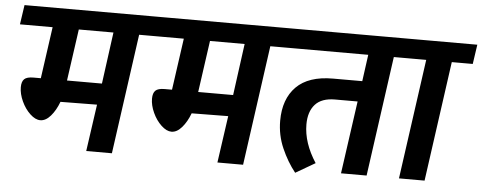

<svg xmlns="http://www.w3.org/2000/svg" viewBox="-48 -812 2381 949"><g transform="rotate(5 1142.5 -337.5)"><path d="M732.9 -691.9 719.2 -595.2H615.2L532.2 0H404.8L438 -232.9L256.8 -231Q240.7 -188 216.3 -159.9Q191.9 -131.8 165 -131.8Q140.6 -131.8 114.5 -156.2Q88.4 -180.7 71.8 -217Q55.2 -253.4 55.2 -286.1Q55.2 -314 67.9 -326.4Q80.6 -338.9 113.8 -338.9H149.9L186 -595.2H23.9L38.1 -691.9ZM453.1 -338.9 487.8 -595.2H315.9L279.8 -338.9Z M1383.8 -691.9 1370.1 -595.2H1266.1L1183.1 0H1055.7L1088.9 -232.9L907.7 -231Q891.6 -188 867.2 -159.9Q842.8 -131.8 815.9 -131.8Q791.5 -131.8 765.4 -156.2Q739.3 -180.7 722.7 -217Q706.1 -253.4 706.1 -286.1Q706.1 -314 718.8 -326.4Q731.4 -338.9 764.6 -338.9H800.8L836.9 -595.2H674.8L689 -691.9ZM1104 -338.9 1138.7 -595.2H966.8L930.7 -338.9Z M1996.6 -691.9 1982.9 -595.2H1878.9L1795.9 0H1668.9L1719.7 -360.8H1607.9Q1541.5 -360.8 1509.5 -325.2Q1477.5 -289.6 1477.5 -226.1Q1477.5 -134.8 1539.6 -39.1L1442.9 17.1Q1402.8 -33.2 1374.8 -97.4Q1346.7 -161.6 1346.7 -232.9Q1346.7 -340.8 1407.2 -401.9Q1467.8 -462.9 1588.9 -462.9H1733.9L1752 -595.2H1325.7L1339.8 -691.9Z M2284.7 -691.9 2270.5 -595.2H2166.5L2083.5 0H1956.5L2039.6 -595.2H1938.5L1952.6 -691.9Z"/></g></svg>

Font: FiraGO SemiBold
Style: Italic
Weight: 600
Italic angle: -8°
Designer: bBox Type GmbH
Foundry: bBox Type GmbH
Version: Version 1.001;PS 001.001;hotconv 1.0.88;makeotf.lib2.5.64775